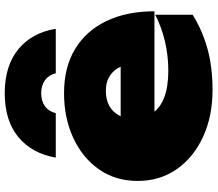

<svg xmlns="http://www.w3.org/2000/svg" viewBox="-72 -804 895 790"><g transform="rotate(-90 375.0 -409.5)"><path d="M651 -627H468Q461 -656 439.5 -671.5Q418 -687 386 -687Q354 -687 332.5 -671.5Q311 -656 304 -627H121Q138 -725 205.5 -781Q273 -837 386 -837Q499 -837 567 -781Q635 -725 651 -627ZM399 18Q292 18 207.5 -20.5Q123 -59 74 -128.5Q25 -198 25 -290Q25 -381 72.5 -449Q120 -517 202 -555Q284 -593 386 -593Q493 -593 568 -547.5Q643 -502 683 -418.5Q723 -335 723 -221H310Q331 -195 368 -181Q412 -164 479 -164Q541 -164 600 -178Q659 -192 709 -218V-64Q645 -24 569.5 -3Q494 18 399 18ZM495 -360Q492 -366 489 -372Q474 -396 451 -408.5Q428 -421 396 -421Q359 -421 333.5 -406.5Q308 -392 295 -367Q293 -364 291 -360Z"/></g></svg>

Font: Bounded
Style: Regular
Weight: 900
Designer: Vlad Churkin
Version: Version 1.0